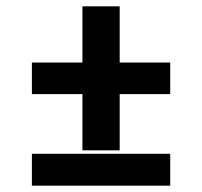

<svg xmlns="http://www.w3.org/2000/svg" viewBox="-20 -588 640 608"><path d="M359 -112H241V-290H81V-390H241V-568H359V-390H519V-290H359ZM81 0V-101H519V0Z"/></svg>

Font: Iosevka Custom Extended
Style: Bold
Weight: 700
Width: 7
Monospace: yes
Designer: Belleve Invis
Foundry: Belleve Invis
Version: Version 11.2.4; ttfautohint (v1.8.4)